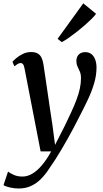

<svg xmlns="http://www.w3.org/2000/svg" viewBox="-64 -856 603 1125"><path d="M80 -453.5Q76.5 -472.5 71 -479.5Q65.5 -486.5 57 -486.5Q48 -486.5 39.8 -481.5Q31.5 -476.5 20.5 -467.5L9 -493.5Q16 -502.5 32 -516Q48 -529.5 70.2 -540.2Q92.5 -551 118 -551Q143 -551 157.5 -542.2Q172 -533.5 179.5 -517.5Q187 -501.5 190.5 -479Q197 -436.5 203.5 -391.8Q210 -347 216.8 -301.5Q223.5 -256 230 -210.8Q236.5 -165.5 243.5 -122L258.5 -7L315.5 -118.5Q336.5 -162.5 354 -200.2Q371.5 -238 384.2 -271.8Q397 -305.5 403.8 -336.8Q410.5 -368 410.5 -398Q410.5 -421 403.8 -436.5Q397 -452 390.2 -466.2Q383.5 -480.5 383.5 -499Q383.5 -523 397.8 -536.8Q412 -550.5 435.5 -550.5Q457.5 -550.5 472 -538.8Q486.5 -527 494 -506.5Q501.5 -486 501.5 -460.5Q501.5 -414.5 487.5 -367.2Q473.5 -320 451.2 -273Q429 -226 405 -180Q388 -145.5 369.5 -110.8Q351 -76 332.2 -42.5Q313.5 -9 295 22Q276.5 53 259.2 80Q242 107 226.5 128.5Q203 165.5 176 192.5Q149 219.5 117 234Q85 248.5 46 248.5Q21.5 248.5 -3.8 243Q-29 237.5 -43.5 229L-17 149.5Q-7 157.5 15.2 168Q37.5 178.5 67.5 178.5Q96.5 178.5 124.5 162.2Q152.5 146 180.5 113.5Q208.5 81 236 31H174ZM273.5 -628.5 424 -836.5 499 -775Q490.5 -763 473.5 -746Q456.5 -729 434 -709.2Q411.5 -689.5 387.2 -670.5Q363 -651.5 339.8 -635.2Q316.5 -619 298 -609Z"/></svg>

Font: Merriweather 60pt Medium
Style: Italic
Weight: 500
Italic angle: -7.8°
Version: Version 2.101